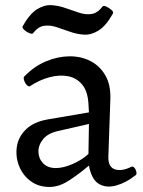

<svg xmlns="http://www.w3.org/2000/svg" viewBox="-20 -732 567 762"><path d="M78 -430Q116 -469 162.5 -488.5Q209 -508 255 -508.5Q301 -509 338.5 -490Q376 -471 398 -433Q420 -395 418 -338L410 -110Q409 -69 436 -60Q463 -51 501 -70Q508 -73 514 -65.5Q520 -58 521.5 -48Q523 -38 516 -35Q479 -6 440 4.5Q401 15 372 -2.5Q343 -20 333 -75Q297 -44 256 -17Q215 10 177 10Q132 10 100.5 -14Q69 -38 55 -75Q41 -112 47 -150.5Q53 -189 83 -218.5Q113 -248 169 -258L333 -286L331 -321Q328 -370 306 -396.5Q284 -423 250 -429.5Q216 -436 176.5 -425.5Q137 -415 99 -390Q93 -387 85.5 -395.5Q78 -404 75 -415.5Q72 -427 78 -430ZM210 -212Q170 -203 151 -179.5Q132 -156 132.5 -129.5Q133 -103 151 -84Q169 -65 202 -65Q231 -65 268 -81Q305 -97 331 -121L333 -240ZM428 -678Q401 -630 372 -611.5Q343 -593 314.5 -594.5Q286 -596 258 -606Q230 -616 204 -624.5Q178 -633 154.5 -629.5Q131 -626 111 -600Q108 -596 96.5 -600.5Q85 -605 76 -613.5Q67 -622 70 -628Q98 -677 126.5 -695Q155 -713 183.5 -711.5Q212 -710 240 -700Q268 -690 294 -681.5Q320 -673 343.5 -676.5Q367 -680 387 -706Q390 -711 401.5 -706Q413 -701 422.5 -692.5Q432 -684 428 -678Z"/></svg>

Font: Anvers
Style: Regular
Weight: 400
Designer: Ishtar van Looy
Version: Version 1.000